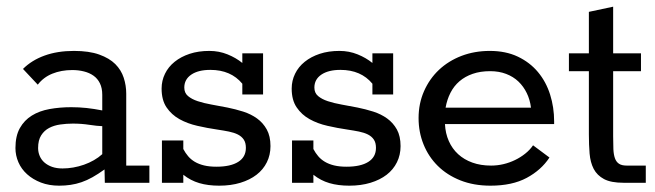

<svg xmlns="http://www.w3.org/2000/svg" viewBox="-20 -555 1988 583"><path d="M49.8 -345.7Q76.2 -372.1 115.2 -386.2Q154.3 -400.4 204.6 -400.4Q250.5 -400.4 281.2 -389.4Q312 -378.4 330.1 -360.4Q348.1 -342.3 355.7 -318.8Q363.3 -295.4 363.3 -270.5V-52.2H433.6V0H298.3L297.4 -40.5Q277.8 -26.4 260.7 -16.8Q243.7 -7.3 227.3 -1.7Q210.9 3.9 194.3 6.3Q177.7 8.8 159.7 8.8Q128.9 8.8 104.2 -0.7Q79.6 -10.3 62.3 -25.9Q44.9 -41.5 35.9 -62.3Q26.9 -83 26.9 -105.5Q26.9 -142.1 40.3 -166Q53.7 -189.9 76.7 -204.1Q99.6 -218.3 130.6 -223.9Q161.6 -229.5 196.3 -229.5Q219.7 -229.5 242.7 -227.1Q265.6 -224.6 290.5 -219.7V-267.1Q290.5 -287.6 283.4 -302Q276.4 -316.4 263.9 -325.2Q251.5 -334 234.9 -338.1Q218.3 -342.3 199.7 -342.3Q166 -342.3 138.9 -331.3Q111.8 -320.3 94.7 -297.9ZM290.5 -171.9Q274.9 -172.4 251.2 -176Q227.5 -179.7 201.2 -179.7Q182.1 -179.7 163.1 -177Q144 -174.3 129.2 -166.5Q114.3 -158.7 105 -144Q95.7 -129.4 95.7 -105.5Q95.7 -92.8 100.6 -81.3Q105.5 -69.8 115 -61.5Q124.5 -53.2 138.2 -48.3Q151.9 -43.5 169.9 -43.5Q186 -43.5 202.6 -46.4Q219.2 -49.3 235.1 -54.9Q251 -60.5 265.1 -68.6Q279.3 -76.7 290.5 -86.9Z M471.7 -128.4H536.6V-102.5Q543 -90.3 551.3 -80.6Q559.6 -70.8 571.5 -63.7Q583.5 -56.6 599.6 -52.7Q615.7 -48.8 637.2 -48.8Q680.2 -48.8 703.4 -63.5Q726.6 -78.1 726.6 -106Q726.6 -121.6 720.2 -131.1Q713.9 -140.6 702.4 -146.5Q690.9 -152.3 675 -155.5Q659.2 -158.7 639.6 -161.6Q609.4 -166 579.3 -172.9Q549.3 -179.7 525.1 -193.1Q501 -206.5 485.8 -228.8Q470.7 -251 470.7 -286.1Q470.7 -310.1 481 -331.1Q491.2 -352.1 510.3 -367.4Q529.3 -382.8 555.9 -391.6Q582.5 -400.4 615.7 -400.4Q645 -400.4 670.9 -389.9Q696.8 -379.4 715.8 -363.8V-393.1H778.8V-268.1H715.8V-300.8Q681.2 -342.8 618.7 -342.8Q582 -342.8 560.8 -328.4Q539.6 -314 539.6 -289.1Q539.6 -272.9 550.8 -263.4Q562 -253.9 580.3 -247.8Q598.6 -241.7 622.3 -237.5Q646 -233.4 670.4 -228.5Q694.8 -223.6 718.5 -216.1Q742.2 -208.5 760.5 -195.3Q778.8 -182.1 790 -161.9Q801.3 -141.6 801.3 -111.3Q801.3 -84.5 790.3 -62.3Q779.3 -40 759 -24.4Q738.8 -8.8 710 0Q681.2 8.8 645.5 8.8Q611.8 8.8 585.2 1Q558.6 -6.8 536.6 -24.4V0H471.7Z M866.7 -128.4H931.6V-102.5Q938 -90.3 946.3 -80.6Q954.6 -70.8 966.6 -63.7Q978.5 -56.6 994.6 -52.7Q1010.7 -48.8 1032.2 -48.8Q1075.2 -48.8 1098.4 -63.5Q1121.6 -78.1 1121.6 -106Q1121.6 -121.6 1115.2 -131.1Q1108.9 -140.6 1097.4 -146.5Q1085.9 -152.3 1070.1 -155.5Q1054.2 -158.7 1034.7 -161.6Q1004.4 -166 974.4 -172.9Q944.3 -179.7 920.2 -193.1Q896 -206.5 880.9 -228.8Q865.7 -251 865.7 -286.1Q865.7 -310.1 876 -331.1Q886.2 -352.1 905.3 -367.4Q924.3 -382.8 950.9 -391.6Q977.5 -400.4 1010.7 -400.4Q1040 -400.4 1065.9 -389.9Q1091.8 -379.4 1110.8 -363.8V-393.1H1173.8V-268.1H1110.8V-300.8Q1076.2 -342.8 1013.7 -342.8Q977.1 -342.8 955.8 -328.4Q934.6 -314 934.6 -289.1Q934.6 -272.9 945.8 -263.4Q957 -253.9 975.3 -247.8Q993.7 -241.7 1017.3 -237.5Q1041 -233.4 1065.4 -228.5Q1089.8 -223.6 1113.5 -216.1Q1137.2 -208.5 1155.5 -195.3Q1173.8 -182.1 1185.1 -161.9Q1196.3 -141.6 1196.3 -111.3Q1196.3 -84.5 1185.3 -62.3Q1174.3 -40 1154.1 -24.4Q1133.8 -8.8 1105 0Q1076.2 8.8 1040.5 8.8Q1006.8 8.8 980.2 1Q953.6 -6.8 931.6 -24.4V0H866.7Z M1331.1 -178.2Q1332.5 -149.9 1342.8 -126.7Q1353 -103.5 1371.1 -86.9Q1389.2 -70.3 1414.3 -61.3Q1439.5 -52.2 1471.2 -52.2Q1490.2 -52.2 1508.8 -56.6Q1527.3 -61 1543.9 -69.1Q1560.5 -77.1 1574.7 -88.4Q1588.9 -99.6 1598.6 -113.8L1648.4 -76.7Q1623.5 -38.6 1579.3 -14.9Q1535.2 8.8 1469.2 8.8Q1418.5 8.8 1377.9 -7.3Q1337.4 -23.4 1309.3 -51.3Q1281.2 -79.1 1266.1 -116.5Q1251 -153.8 1251 -196.3Q1251 -240.7 1267.6 -278.3Q1284.2 -315.9 1313 -343Q1341.8 -370.1 1381.3 -385.3Q1420.9 -400.4 1467.3 -400.4Q1515.6 -400.4 1552.2 -383.1Q1588.9 -365.7 1613.5 -336.2Q1638.2 -306.6 1650.4 -267.8Q1662.6 -229 1662.6 -186.5V-178.2ZM1592.3 -228Q1589.4 -252 1579.6 -272.2Q1569.8 -292.5 1554.2 -307.4Q1538.6 -322.3 1516.8 -330.6Q1495.1 -338.9 1468.3 -338.9Q1438.5 -338.9 1415.3 -330.8Q1392.1 -322.8 1375.2 -308.3Q1358.4 -293.9 1347.9 -273.4Q1337.4 -252.9 1333 -228Z M1707.5 -393.1H1768.1V-519L1841.8 -534.7V-393.1H1926.3V-338.9H1841.8V-141.1Q1841.8 -118.7 1842.5 -102.1Q1843.3 -85.4 1847.2 -74.5Q1851.1 -63.5 1859.4 -57.9Q1867.7 -52.2 1883.3 -52.2H1940.9V0H1873.5Q1835.4 0 1814.2 -11.2Q1793 -22.5 1782.7 -42.2Q1772.5 -62 1770.3 -88.6Q1768.1 -115.2 1768.1 -146.5V-338.9H1707.5Z"/></svg>

Font: Rokkitt
Style: Regular
Weight: 400
Version: Version 1.2; ttfautohint (v1.5) -l 7 -r 28 -G 50 -x 13 -D la